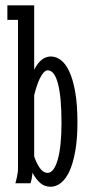

<svg xmlns="http://www.w3.org/2000/svg" viewBox="-20 -691 334 724"><path d="M7.8 -670.9H108.9V-428.2Q134.3 -478 171.9 -478Q190.9 -478 208.7 -465.1Q226.6 -452.1 240.7 -422.6Q254.9 -393.1 263.4 -345.5Q272 -297.9 272 -229Q272 -167.5 263.9 -121.8Q255.9 -76.2 242.2 -46.1Q228.5 -16.1 210 -1.5Q191.4 13.2 170.9 13.2Q148.4 13.2 132.3 -0.5Q116.2 -14.2 102.1 -40Q102.1 -32.2 100.8 -25.1Q99.6 -18.1 98.6 -12.7Q96.7 -6.3 95.2 0H38.1Q41 -9.8 43 -19.5Q44.9 -27.8 46.4 -37.4Q47.9 -46.9 47.9 -55.2V-616.2H7.8ZM108.9 -101.1Q118.2 -73.7 130.9 -56.4Q143.6 -39.1 159.2 -39.1Q183.1 -39.1 197.5 -88.4Q211.9 -137.7 211.9 -229Q211.9 -324.2 198.7 -375Q185.5 -425.8 160.2 -425.8Q151.9 -425.8 144.3 -417.2Q136.7 -408.7 130.1 -395Q123.5 -381.3 118.2 -364.7Q112.8 -348.1 108.9 -332Z"/></svg>

Font: Stint Ultra Condensed
Style: Regular
Weight: 400
Width: 1
Designer: Astigmatic (AOETI)
Foundry: Astigmatic (AOETI)
Version: Version 1.000